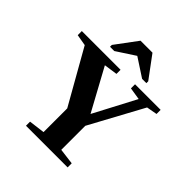

<svg xmlns="http://www.w3.org/2000/svg" viewBox="-229 -1024 1181 1181"><g transform="rotate(45 361.0 -434.0)"><path d="M444.8 -257.8V-48.8L548.8 -35.6V0H186.5V-35.6L290.5 -48.8V-254.9L91.3 -606.4L17.6 -619.1V-654.8H354.5V-619.1L266.6 -606.4L416 -332L560.5 -606.4L480.5 -619.1V-654.8H703.1V-619.1L633.8 -606.4ZM208.5 -709V-725.1L314.9 -868.2H418.9L524.9 -725.1V-709H487.8L366.7 -788.1L245.6 -709Z"/></g></svg>

Font: Tinos
Style: Bold
Weight: 700
Designer: Steve Matteson
Foundry: Monotype Imaging Inc.
Version: Version 1.23